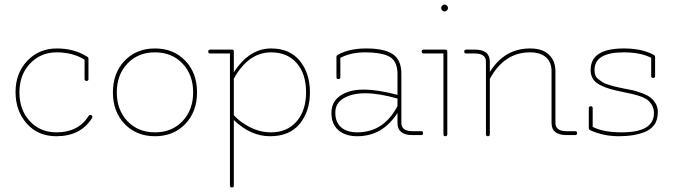

<svg xmlns="http://www.w3.org/2000/svg" viewBox="-20 -591 2947 840"><path d="M227 5Q146 5 97 -50.5Q48 -106 48 -188.5Q48 -271 99.5 -325Q151 -379 228.5 -379Q306 -379 363 -342Q367 -339 367 -335V-245Q367 -237 358.5 -237Q350 -237 350 -245V-330Q298 -362 228 -362Q158 -362 111.5 -313Q65 -264 65 -187Q65 -110 110.5 -61Q156 -12 227 -12Q323 -12 368 -84Q373 -91 380 -87Q384 -84 384 -81Q384 -78 383 -75Q333 5 227 5Z M778.5 -61Q825 -110 825 -187Q825 -264 778.5 -313Q732 -362 658 -362Q584 -362 537.5 -313Q491 -264 491 -187Q491 -110 537.5 -61Q584 -12 658 -12Q732 -12 778.5 -61ZM525.5 -48.5Q474 -102 474 -187Q474 -272 525.5 -325.5Q577 -379 658 -379Q739 -379 790.5 -325.5Q842 -272 842 -187Q842 -102 790.5 -48.5Q739 5 658 5Q577 5 525.5 -48.5Z M1003 221Q1003 229 994.5 229Q986 229 986 221V-357H900Q891 -357 891 -365.5Q891 -374 900 -374H995Q1003 -374 1003 -366V-275Q1071 -379 1166 -379Q1248 -379 1292 -324.5Q1336 -270 1336 -187Q1336 -104 1291.5 -49.5Q1247 5 1161.5 5Q1076 5 1003 -66ZM1166 -12Q1236 -12 1277.5 -59.5Q1319 -107 1319 -187.5Q1319 -268 1278 -315Q1237 -362 1166 -362Q1067 -362 1003 -247V-87Q1031 -56 1074.5 -34Q1118 -12 1166 -12Z M1543 5Q1491 5 1460.5 -21.5Q1430 -48 1430 -97Q1430 -146 1469 -172.5Q1508 -199 1570.5 -199Q1633 -199 1719 -176V-268Q1719 -329 1676 -347Q1641 -362 1578 -362Q1515 -362 1469 -338V-253Q1469 -245 1460.5 -245Q1452 -245 1452 -253V-343Q1452 -348 1456 -350Q1505 -379 1583 -379Q1661 -379 1698.5 -354Q1736 -329 1736 -268V-53Q1736 -17 1785 -17H1823Q1831 -17 1831 -8.5Q1831 0 1823 0H1785Q1719 0 1719 -53V-97Q1654 5 1543 5ZM1719 -160Q1636 -183 1578.5 -183Q1521 -183 1484 -161.5Q1447 -140 1447 -98Q1447 -56 1472.5 -34Q1498 -12 1543 -12Q1659 -12 1719 -127Z M1920 -4V-357H1833Q1825 -357 1825 -365.5Q1825 -374 1833 -374H1928Q1937 -374 1937 -365V-4Q1937 5 1928.5 5Q1920 5 1920 -4ZM1914.5 -545.5Q1910 -550 1910 -556Q1910 -562 1914.5 -566.5Q1919 -571 1925 -571Q1931 -571 1935.5 -566.5Q1940 -562 1940 -556Q1940 -550 1935.5 -545.5Q1931 -541 1925 -541Q1919 -541 1914.5 -545.5Z M2496 0H2459Q2393 0 2393 -53V-280Q2393 -319 2368.5 -340.5Q2344 -362 2299 -362Q2186 -362 2123 -246V-4Q2123 5 2114.5 5Q2106 5 2106 -4V-321Q2106 -357 2057 -357H2020Q2011 -357 2011 -365.5Q2011 -374 2020 -374H2057Q2123 -374 2123 -321V-276Q2187 -379 2299 -379Q2354 -379 2382 -351.5Q2410 -324 2410 -280V-53Q2410 -17 2459 -17H2496Q2505 -17 2505 -8.5Q2505 0 2496 0Z M2563 -21Q2556 -24 2556 -31V-118Q2556 -126 2564.5 -126Q2573 -126 2573 -118V-36Q2619 -12 2700 -12Q2841 -12 2841 -96Q2841 -129 2815 -152Q2797 -168 2745 -180Q2734 -182 2677.5 -194.5Q2621 -207 2592.5 -227Q2564 -247 2564 -285Q2564 -379 2709 -379Q2787 -379 2838 -352Q2846 -348 2846 -343V-258Q2846 -250 2837.5 -250Q2829 -250 2829 -258V-338Q2783 -362 2709 -362Q2581 -362 2581 -285Q2581 -258 2595 -247Q2609 -236 2616.5 -231Q2624 -226 2640.5 -221Q2657 -216 2663 -214Q2701 -205 2718 -202Q2735 -199 2748.5 -196Q2762 -193 2787 -184Q2812 -175 2825 -165Q2858 -138 2858 -102Q2858 -66 2842.5 -45Q2827 -24 2802 -14Q2755 5 2687.5 5Q2620 5 2563 -21Z"/></svg>

Font: Flamenco Light
Style: Regular
Weight: 300
Designer: Luciano Vergara
Foundry: Luciano Vergara
Version: Version 1.003